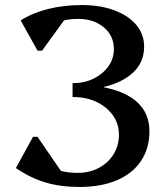

<svg xmlns="http://www.w3.org/2000/svg" viewBox="-20 -726 656 762"><path d="M295 16Q220 16 160 -2Q100 -20 43 -59L111 -183H129L242 -18L147 -28L128 -121Q152 -79 190.5 -59.5Q229 -40 289 -40Q335 -40 372 -59.5Q409 -79 430.5 -113.5Q452 -148 452 -191Q452 -235 428 -268.5Q404 -302 363 -321.5Q322 -341 268 -341V-390Q417 -390 495 -342.5Q573 -295 573 -205Q573 -137 539.5 -87Q506 -37 443.5 -10.5Q381 16 295 16ZM346 -366V-394H392V-366ZM268 -368V-396Q315 -396 351.5 -414Q388 -432 410 -462.5Q432 -493 432 -531Q432 -584 392 -617.5Q352 -651 290 -651Q245 -651 207.5 -637.5Q170 -624 136 -595L156 -678L260 -681L147 -525H129L62 -645Q109 -675 171.5 -690.5Q234 -706 304 -706Q378 -706 434 -685Q490 -664 521 -627Q552 -590 552 -541Q552 -460 476.5 -414Q401 -368 268 -368Z"/></svg>

Font: Platypi Light
Style: Regular
Weight: 400
Version: Version 1.200